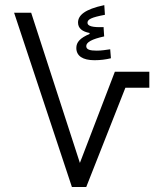

<svg xmlns="http://www.w3.org/2000/svg" viewBox="-20 -744 626 764"><path d="M266.1 0H323.2L479 -395H574.2V-458.5H437L297.9 -95.7L104 -693.4H36.1ZM356 -504.4C379.4 -504.4 401.9 -507.3 421.4 -512.2L418.5 -547.9C400.4 -545.4 384.3 -542.5 365.2 -542.5C338.4 -542.5 323.2 -546.4 323.2 -560.5C323.2 -575.7 345.2 -588.4 394.5 -599.1L392.1 -636.2C347.2 -634.3 328.1 -640.6 328.1 -653.3C328.1 -667 343.3 -674.8 397.5 -685.1L395 -723.6C316.4 -707 290.5 -682.6 290.5 -654.3C290.5 -630.9 308.1 -618.2 336.4 -612.8V-608.9C298.8 -592.8 283.7 -576.2 283.7 -553.2C283.7 -521.5 309.1 -504.4 356 -504.4Z"/></svg>

Font: Cascadia Code Light
Style: Regular
Weight: 300
Monospace: yes
Designer: Aaron Bell
Foundry: Saja Typeworks
Version: Version 2404.023